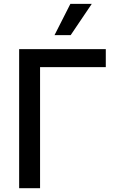

<svg xmlns="http://www.w3.org/2000/svg" viewBox="-20 -984 617 1004"><path d="M533.2 -727.1V-632.8H189.5V0H80.1V-727.1ZM265.1 -800.3 348.1 -963.9H460L349.6 -800.3Z"/></svg>

Font: Karasuma Gothic
Style: Regular
Weight: 500
Designer: Rasmus Andersson / Ryoko Nishizuka
Foundry: Genbu
Version: Version 1.00